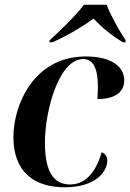

<svg xmlns="http://www.w3.org/2000/svg" viewBox="-20 -786 554 816"><path d="M191 -615 190 -606H202C263 -632 334 -675 378 -707C408 -674 452 -636 503 -606H513L514 -615C489 -651 449 -723 433 -766H337C301 -719 238 -657 191 -615ZM255 10C385 10 436 -55 436 -104C436 -123 425 -134 412 -139C385 -44 336 -2 278 -2C206 -2 171 -59 171 -179C171 -320 232 -535 333 -535C376 -535 396 -497 396 -416C396 -396 395 -379 394 -365C476 -365 508 -400 508 -444C508 -498 461 -546 344 -546C123 -546 37 -339 37 -204C37 -57 123 10 255 10Z"/></svg>

Font: Noto Serif Display SemiBold
Style: Italic
Weight: 600
Italic angle: -12°
Designer: Monotype Design Team
Foundry: Monotype Imaging Inc.
Version: Version 2.009